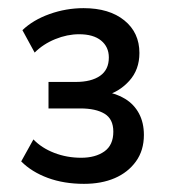

<svg xmlns="http://www.w3.org/2000/svg" viewBox="-20 -729 420 471"><path d="M186 -278Q137 -278 97.5 -292.5Q58 -307 32 -333L62 -387Q82 -366 113 -354Q144 -342 179 -342Q214 -342 236 -357.5Q258 -373 258 -406Q258 -437 236.5 -450Q215 -463 177 -463H99V-528H166Q204 -528 225.5 -543Q247 -558 247 -588Q247 -614 228 -629.5Q209 -645 174 -645Q145 -645 115.5 -633Q86 -621 65 -600L35 -655Q61 -680 101.5 -694.5Q142 -709 185 -709Q248 -709 285 -679Q322 -649 322 -599Q322 -558 297 -530.5Q272 -503 237 -494V-504Q265 -500 287 -486.5Q309 -473 321 -450.5Q333 -428 333 -398Q333 -360 313.5 -333Q294 -306 261.5 -292Q229 -278 186 -278Z"/></svg>

Font: Nunito Sans 12pt Medium
Style: Regular
Weight: 500
Designer: Vernon Adams
Foundry: Vernon Adams
Version: Version 3.101;gftools[0.9.27]